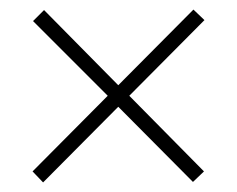

<svg xmlns="http://www.w3.org/2000/svg" viewBox="-20 -554 495 401"><path d="M384 -534 227 -376 72 -533 49 -510 205 -354 48 -196 70 -173 227 -331 383 -174 406 -196 250 -354 407 -512Z"/></svg>

Font: Noto Sans Ethiopic Condensed ExtraLight
Style: Regular
Weight: 200
Width: 3
Designer: Monotype Design Team
Foundry: Monotype Imaging Inc.
Version: Version 2.102